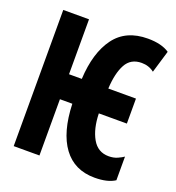

<svg xmlns="http://www.w3.org/2000/svg" viewBox="-133 -830 866 946"><g transform="rotate(20 300.0 -357.0)"><path d="M468 10Q536 10 574 -15V-139Q563 -131 543 -122Q523 -113 497 -113Q440 -113 411 -164Q382 -215 380 -295H527V-426H382Q386 -507 411.5 -554Q437 -601 494 -601Q532 -601 560 -579L595 -696Q554 -724 482 -724Q367 -724 308.5 -644.5Q250 -565 243 -426H176V-714H41V0H176V-295H241Q246 -147 304 -68.5Q362 10 468 10Z"/></g></svg>

Font: Noto Sans Mono Extra
Style: Regular
Weight: 800
Designer: Monotype Design Team
Foundry: Monotype Imaging Inc.
Version: Version 1.900